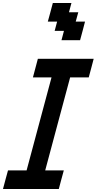

<svg xmlns="http://www.w3.org/2000/svg" viewBox="-20 -1270 649 1290"><path d="M0 0H375Q380.4 -21 391.6 -62.5Q402.8 -104 408.7 -125H283.7Q311.5 -229.5 367.4 -437.7Q423.3 -646 451.2 -750H576.2Q582 -771 593 -812.5Q604 -854 609.4 -875H234.4Q229 -854 217.8 -812.5Q206.5 -771 201.2 -750H326.2Q298.3 -646 242.4 -437.5Q186.5 -229 158.7 -125H33.7Q27.8 -104 16.6 -62.5Q5.4 -21 0 0ZM393.1 -1000H518.1Q523.9 -1020.5 534.9 -1062.3Q545.9 -1104 551.3 -1125H488.8L505.9 -1187.5H443.4L460 -1250H335Q329.6 -1229 318.4 -1187.5Q307.1 -1146 301.3 -1125H363.8L347.2 -1062.5H409.7Z"/></svg>

Font: Faithful 32x
Style: Oblique
Weight: 400
Foundry: Faithful Resource Pack
Version: Version 1.0; January 27, 2023